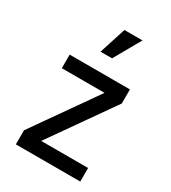

<svg xmlns="http://www.w3.org/2000/svg" viewBox="-186 -862 855 958"><g transform="rotate(30 241.0 -382.5)"><path d="M194.8 -611.8 244.1 -765.1H348.1L261.2 -611.8ZM431.2 0H60.1V-81.1L314.9 -443.8H68.8V-522H416V-440.9L161.1 -78.1H431.2Z"/></g></svg>

Font: Standard
Style: Regular
Weight: 400
Designer: Bryce Wilner
Version: Version 2.000;PS 2.0;hotconv 16.6.51;makeotf.lib2.5.65220 DE